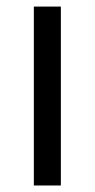

<svg xmlns="http://www.w3.org/2000/svg" viewBox="-20 -570 291 590"><path d="M84 -549.8H167V0H84Z"/></svg>

Font: Junction Regular
Style: Regular
Weight: 500
Designer: Caroline Hadilaksono
Foundry: Caroline Hadilaksono
Version: Version 1.056